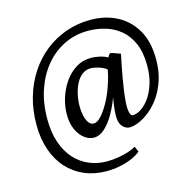

<svg xmlns="http://www.w3.org/2000/svg" viewBox="-139 -906 1312 1302"><g transform="rotate(-15 517.0 -255.0)"><path d="M71.5 -172Q71.5 -275 98 -365.5Q124.5 -456 173 -529.2Q221.5 -602.5 288.2 -655.2Q355 -708 436 -736.5Q517 -765 608 -765Q712.5 -765 794.2 -722.2Q876 -679.5 923.2 -596.8Q970.5 -514 970.5 -393Q970.5 -313 950 -248.8Q929.5 -184.5 896 -136.2Q862.5 -88 823.2 -56Q784 -24 746 -7.8Q708 8.5 679.5 8.5Q653.5 8.5 632 -13Q610.5 -34.5 608 -76.5Q606.5 -98.5 609.8 -133.2Q613 -168 622 -218.5Q601 -160.5 570.8 -107.5Q540.5 -54.5 504 -20.8Q467.5 13 427 13Q393.5 13 361.5 -10.8Q329.5 -34.5 309 -79Q288.5 -123.5 288.5 -186.5Q288.5 -241.5 306 -299Q323.5 -356.5 357 -405.5Q390.5 -454.5 438.2 -484.8Q486 -515 546 -515Q572.5 -515 604.2 -508Q636 -501 662 -487Q665 -496.5 671.8 -505Q678.5 -513.5 687.5 -511Q697 -509 706.8 -505.2Q716.5 -501.5 727.5 -497.5Q738.5 -493.5 750 -489.5Q744.5 -464.5 736.5 -424.5Q728.5 -384.5 720.2 -338.5Q712 -292.5 705.5 -247Q699 -201.5 696.5 -165Q693 -113.5 700.5 -89.5Q708 -65.5 718.5 -65.5Q747.5 -65.5 779.5 -86.2Q811.5 -107 839 -146.2Q866.5 -185.5 883.8 -241Q901 -296.5 901 -366Q901 -458.5 873.5 -522Q846 -585.5 799 -624.2Q752 -663 693.5 -680.2Q635 -697.5 572.5 -697.5Q484.5 -697.5 408 -661Q331.5 -624.5 274.2 -557Q217 -489.5 184.8 -396.5Q152.5 -303.5 152.5 -190Q152.5 -95.5 177.2 -24Q202 47.5 245.5 95.2Q289 143 346.5 167.2Q404 191.5 470.5 191.5Q508 191.5 548 185Q588 178.5 622 167.8Q656 157 676 143.5L693 182.5Q667.5 204 629.2 220.2Q591 236.5 545.2 245.8Q499.5 255 451.5 255Q366.5 255 296.8 225.2Q227 195.5 176.5 139.8Q126 84 98.8 5Q71.5 -74 71.5 -172ZM386.5 -214Q386.5 -185.5 392.8 -154.2Q399 -123 413.5 -101.5Q428 -80 451.5 -80Q474.5 -80 502.8 -110.8Q531 -141.5 558.8 -191.5Q586.5 -241.5 606 -299Q612 -317 618 -336.5Q624 -356 628.5 -375Q633 -394 635.5 -409.5Q626 -419 605.8 -428Q585.5 -437 563.2 -442.2Q541 -447.5 526 -447.5Q492.5 -447.5 466.2 -428Q440 -408.5 422.2 -374.8Q404.5 -341 395.5 -299.2Q386.5 -257.5 386.5 -214Z"/></g></svg>

Font: Merriweather 24pt SemiBold
Style: Regular
Weight: 600
Designer: Eben Sorkin
Foundry: Eben Sorkin
Version: Version 2.100